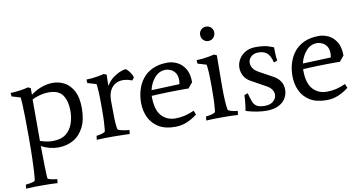

<svg xmlns="http://www.w3.org/2000/svg" viewBox="-85 -900 2644 1394"><g transform="rotate(-10 1236.5 -203.0)"><path d="M164 -23Q165 71 166 122Q167 173 168.5 193Q170 213 170 215Q171 220 184 224Q197 228 213.5 230.5Q230 233 240 234L237 263Q213 261 181 260.5Q149 260 123 260Q98 260 63.5 260.5Q29 261 5 263L8 234Q19 233 34.5 230.5Q50 228 63 224Q76 220 77 215Q77 215 79 202Q81 189 83 155Q85 121 87 59.5Q89 -2 89 -98Q89 -195 88 -254Q87 -313 85 -344Q83 -375 82 -385.5Q81 -396 81 -396L17 -415L15 -441Q42 -441 81.5 -446.5Q121 -452 146 -459L165 -450V-401Q203 -430 245.5 -445Q288 -460 328 -460Q376 -460 416 -437.5Q456 -415 480.5 -367.5Q505 -320 505 -243Q505 -157 476 -101Q447 -45 398 -18Q349 9 288 9Q257 9 225.5 1Q194 -7 164 -23ZM164 -366V-61Q190 -52 213 -48Q236 -44 256 -44Q319 -44 354.5 -72.5Q390 -101 405 -145.5Q420 -190 420 -237Q420 -308 391 -352.5Q362 -397 288 -397Q253 -397 217 -387Q181 -377 164 -366Z M706 -459 725 -450Q724 -439 723.5 -416.5Q723 -394 723 -368Q745 -405 774.5 -426Q804 -447 829.5 -456.5Q855 -466 865 -466Q870 -466 880.5 -455.5Q891 -445 901.5 -429Q912 -413 916 -396L901 -377Q888 -382 870 -386.5Q852 -391 832 -391Q806 -391 781 -378.5Q756 -366 739.5 -336.5Q723 -307 723 -254Q723 -172 724.5 -129.5Q726 -87 728.5 -71Q731 -55 732 -49Q734 -41 762 -34.5Q790 -28 818 -26L815 3Q799 2 775 1.5Q751 1 727 0.5Q703 0 686 0Q661 0 628.5 0.5Q596 1 572 3L575 -26Q586 -27 600.5 -30Q615 -33 627 -38Q639 -43 640 -48Q640 -48 642 -63Q644 -78 646 -117Q648 -156 648 -229Q648 -302 646 -337.5Q644 -373 642 -384.5Q640 -396 640 -396L576 -415L574 -441Q592 -441 616.5 -443.5Q641 -446 665 -450.5Q689 -455 706 -459Z M1301 -83 1313 -53Q1282 -28 1240.5 -9.5Q1199 9 1149 9Q1075 9 1027.5 -20.5Q980 -50 957.5 -99Q935 -148 935 -207Q935 -255 948.5 -300Q962 -345 990 -381Q1018 -417 1064 -438.5Q1110 -460 1174 -460Q1210 -460 1245 -443Q1280 -426 1303 -388.5Q1326 -351 1326 -289L1292 -248Q1288 -249 1278.5 -249Q1269 -249 1255 -249Q1230 -249 1196 -248.5Q1162 -248 1127 -247Q1092 -246 1063 -244.5Q1034 -243 1020 -242V-233Q1020 -139 1059.5 -95Q1099 -51 1162 -51Q1199 -51 1232 -59Q1265 -67 1301 -83ZM1236 -320Q1236 -354 1222.5 -373.5Q1209 -393 1189.5 -402Q1170 -411 1152 -411Q1103 -411 1070 -372.5Q1037 -334 1026 -283L1233 -291Q1236 -306 1236 -320Z M1518 -459 1537 -450Q1537 -437 1536.5 -410Q1536 -383 1536 -350.5Q1536 -318 1535.5 -285.5Q1535 -253 1535 -229Q1535 -156 1537.5 -117Q1540 -78 1542.5 -63Q1545 -48 1545 -48Q1546 -43 1559.5 -38Q1573 -33 1589.5 -30Q1606 -27 1616 -26L1613 3Q1589 1 1556.5 0.5Q1524 0 1498 0Q1473 0 1438 0.5Q1403 1 1379 3L1382 -26Q1393 -27 1409 -30Q1425 -33 1438 -38Q1451 -43 1452 -48Q1452 -48 1454 -63Q1456 -78 1458 -117Q1460 -156 1460 -229Q1460 -302 1458 -337.5Q1456 -373 1454 -384.5Q1452 -396 1452 -396L1388 -415L1386 -441Q1404 -441 1428.5 -443.5Q1453 -446 1477 -450.5Q1501 -455 1518 -459ZM1495 -563Q1473 -563 1458 -578.5Q1443 -594 1443 -617Q1443 -639 1458 -654Q1473 -669 1495 -669Q1517 -669 1532 -654Q1547 -639 1547 -617Q1547 -594 1532 -578.5Q1517 -563 1495 -563Z M1825 -460Q1887 -460 1921.5 -447.5Q1956 -435 1956 -435Q1956 -413 1957 -385Q1958 -357 1962 -336L1936 -327Q1923 -380 1899 -399Q1875 -418 1837 -418Q1803 -418 1782.5 -399Q1762 -380 1762 -354Q1762 -336 1773 -316.5Q1784 -297 1814 -280L1916 -224Q1947 -207 1964.5 -181Q1982 -155 1982 -117Q1982 -87 1966 -58Q1950 -29 1914.5 -10Q1879 9 1822 9Q1792 9 1753.5 3Q1715 -3 1672 -16Q1675 -31 1677.5 -52.5Q1680 -74 1682 -95.5Q1684 -117 1684 -131L1710 -140Q1719 -105 1728 -79.5Q1737 -54 1756.5 -41Q1776 -28 1816 -28Q1859 -28 1881 -49Q1903 -70 1903 -96Q1903 -115 1891.5 -133Q1880 -151 1856 -164L1748 -224Q1714 -242 1698 -271Q1682 -300 1682 -331Q1682 -363 1698.5 -392.5Q1715 -422 1747 -441Q1779 -460 1825 -460Z M2417 -83 2429 -53Q2398 -28 2356.5 -9.5Q2315 9 2265 9Q2191 9 2143.5 -20.5Q2096 -50 2073.5 -99Q2051 -148 2051 -207Q2051 -255 2064.5 -300Q2078 -345 2106 -381Q2134 -417 2180 -438.5Q2226 -460 2290 -460Q2326 -460 2361 -443Q2396 -426 2419 -388.5Q2442 -351 2442 -289L2408 -248Q2404 -249 2394.5 -249Q2385 -249 2371 -249Q2346 -249 2312 -248.5Q2278 -248 2243 -247Q2208 -246 2179 -244.5Q2150 -243 2136 -242V-233Q2136 -139 2175.5 -95Q2215 -51 2278 -51Q2315 -51 2348 -59Q2381 -67 2417 -83ZM2352 -320Q2352 -354 2338.5 -373.5Q2325 -393 2305.5 -402Q2286 -411 2268 -411Q2219 -411 2186 -372.5Q2153 -334 2142 -283L2349 -291Q2352 -306 2352 -320Z"/></g></svg>

Font: Average
Style: Regular
Weight: 400
Designer: Eduardo Tunni
Foundry: Eduardo Rodriguez Tunni
Version: Version 1.003; ttfautohint (v1.8.4.7-5d5b)